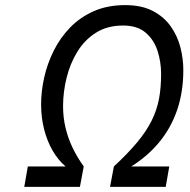

<svg xmlns="http://www.w3.org/2000/svg" viewBox="-20 -732 744 752"><path d="M75 0 89 -80H237Q207.5 -105 186 -142.2Q164.5 -179.5 152.8 -225.5Q141 -271.5 141 -323Q141 -374.5 153.2 -429Q165.5 -483.5 190.8 -534Q216 -584.5 255.2 -624.8Q294.5 -665 348 -688.5Q401.5 -712 470 -712Q534.5 -712 578.2 -689.2Q622 -666.5 648.5 -629Q675 -591.5 686.5 -546.8Q698 -502 698 -458Q698 -372 673.8 -301.2Q649.5 -230.5 603.8 -175.2Q558 -120 494 -80H643L629 0H411L426 -80Q482 -132 518 -175.5Q554 -219 574.2 -260Q594.5 -301 602.8 -345Q611 -389 611 -442Q611 -490 596.8 -533.5Q582.5 -577 550 -604.5Q517.5 -632 462 -632Q400.5 -632 356 -604Q311.5 -576 283 -529.5Q254.5 -483 240.8 -427.2Q227 -371.5 227 -316Q227 -271.5 236.8 -231Q246.5 -190.5 264.5 -153Q282.5 -115.5 308 -80L293 0Z"/></svg>

Font: Overpass
Style: Italic
Weight: 400
Italic angle: -10°
Designer: Delve Withrington, Dave Bailey, Thomas Jockin
Foundry: Delve Fonts LLC
Version: Version 4.000